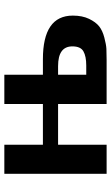

<svg xmlns="http://www.w3.org/2000/svg" viewBox="167 -679 512 886"><g transform="rotate(-90 423.0 -236.0)"><path d="M64 0V-472H198V-294H386V-472H521V-294H593Q794 -294 794 -156Q794 -112 779 -81Q764 -50 744.5 -34.5Q725 -19 692.5 -10.5Q660 -2 640.5 -1Q621 0 590 0H386V-224H198V0ZM521 -94H564Q606 -94 629 -107Q652 -120 652 -158Q652 -224 561 -224H521Z"/></g></svg>

Font: Coval
Style: Black
Weight: 1000
Foundry: Context Ltd
Version: Version 001.000